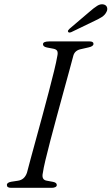

<svg xmlns="http://www.w3.org/2000/svg" viewBox="-20 -898 533 918"><path d="M185 -72Q177 -38 204 -34L233.5 -28.5Q251.5 -25 251.5 -13.5Q251.5 -7 244.8 -3.5Q238 0 228 0H33Q13 0 13 -13Q12 -25 33.5 -29L66 -34Q97.5 -38.5 109 -72.5Q115 -96 126.5 -138.5Q138 -181 152.8 -234.8Q167.5 -288.5 183.2 -346.2Q199 -404 213.2 -458.8Q227.5 -513.5 238.5 -558.2Q249.5 -603 254 -630Q257.5 -645.5 253.8 -653.8Q250 -662 235.5 -665L204 -671Q185.5 -675 185.5 -686.5Q185.5 -700 216 -700H407.5Q427 -700 427 -688.5Q427 -676.5 404 -671.5L369 -663.5Q338.5 -658 331 -633Q323.5 -604.5 310.8 -558Q298 -511.5 282.5 -454.8Q267 -398 251 -339.2Q235 -280.5 221 -226.8Q207 -173 197.2 -132.2Q187.5 -91.5 185 -72ZM407 -841Q428.5 -860 444.8 -870.2Q461 -880.5 476.5 -876.5Q489 -873 492 -862Q495 -851 488.5 -840Q481.5 -826 467 -816.8Q452.5 -807.5 433 -798.5L321 -744.5Q309 -739.5 305.5 -746Q303.5 -749.5 306.2 -753.5Q309 -757.5 313 -761Z"/></svg>

Font: Fraunces 9pt S000 Light
Style: Italic
Weight: 300
Italic angle: -16°
Version: Version 1.000; ttfautohint (v1.8.3)